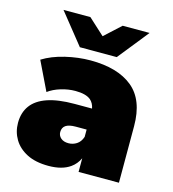

<svg xmlns="http://www.w3.org/2000/svg" viewBox="-114 -861 867 965"><g transform="rotate(15 319.5 -378.5)"><path d="M381 0V-71Q366 -39 339 -20Q297 10 226 10Q159 10 114 -13Q69 -36 46 -74.5Q23 -113 23 -160Q23 -213 50 -250Q77 -287 132.5 -306Q188 -325 273 -325H364Q359 -352 341 -368Q316 -389 261 -389Q224 -389 186 -377.5Q148 -366 121 -346L49 -495Q97 -525 164 -541Q231 -557 295 -557Q436 -557 513.5 -494Q591 -431 591 -294V0ZM365 -216H309Q273 -216 256.5 -204.5Q240 -193 240 -170Q240 -151 254.5 -138.5Q269 -126 294 -126Q317 -126 336.5 -138.5Q356 -151 365 -178ZM225 -607 97 -767H237L321 -690L405 -767H545L417 -607Z"/></g></svg>

Font: Montserrat Thin Black
Style: Regular
Weight: 900
Version: Version 9.000